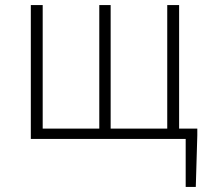

<svg xmlns="http://www.w3.org/2000/svg" viewBox="-20 -550 828 760"><path d="M715 190V0H668V-41H761V-14L755 190ZM102 0V-530H149V-41H373V-530H418V-41H642V-530H689V0Z"/></svg>

Font: Noto Sans TC ExtraLight
Style: Regular
Weight: 250
Designer: Ryoko NISHIZUKA  (kana, bopomofo & ideographs); Paul D. Hunt (Latin, Greek & Cyrillic); Sandoll Communications , Soo-you
Foundry: Adobe
Version: Version 2.004-H2;hotconv 1.0.118;makeotfexe 2.5.65603